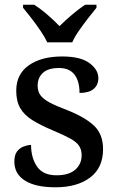

<svg xmlns="http://www.w3.org/2000/svg" viewBox="-20 -786 501 816"><path d="M216 10Q131 10 86 -18.5Q41 -47 41 -99Q41 -128 53 -143Q65 -158 82 -164Q99 -170 112 -170Q112 -115 137.5 -78Q163 -41 220 -41Q273 -41 300 -65Q327 -89 327 -126Q327 -149 316.5 -165.5Q306 -182 279 -197Q252 -212 204 -232Q152 -254 117.5 -275.5Q83 -297 66 -326.5Q49 -356 49 -400Q49 -471 102.5 -508.5Q156 -546 244 -546Q322 -546 360 -518Q398 -490 398 -454Q398 -425 378 -408Q358 -391 318 -391Q318 -441 296.5 -469Q275 -497 231 -497Q185 -497 162.5 -476.5Q140 -456 140 -422Q140 -397 152.5 -380.5Q165 -364 192.5 -349.5Q220 -335 268 -317Q343 -287 380.5 -251Q418 -215 418 -152Q418 -73 363 -31.5Q308 10 216 10ZM181 -606Q170 -629 152 -655.5Q134 -682 114 -708Q94 -734 78 -753V-766H125Q152 -749 181.5 -723.5Q211 -698 233 -675Q256 -698 286 -723.5Q316 -749 342 -766H390V-753Q374 -734 354 -708Q334 -682 315.5 -655.5Q297 -629 287 -606Z"/></svg>

Font: Noto Serif Hentaigana Medium
Style: Regular
Weight: 500
Designer: Kazuhiro Yamada
Foundry: nipponia
Version: Version 1.000; ttfautohint (v1.8.4.7-5d5b)